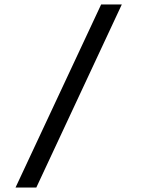

<svg xmlns="http://www.w3.org/2000/svg" viewBox="-20 -749 642 862"><path d="M49.8 92.8H143.1L526.9 -729H434.1Z"/></svg>

Font: Hack
Style: Regular
Weight: 400
Monospace: yes
Designer: Christopher Simpkins
Foundry: Christopher Simpkins
Version: Version 2.010